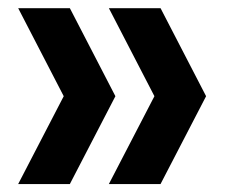

<svg xmlns="http://www.w3.org/2000/svg" viewBox="-20 -518 569 470"><path d="M24.5 -67.5 136 -282.5 24.5 -498H151L262.5 -282.5L151 -67.5ZM246.5 -67.5 358 -282.5 246.5 -498H373L484.5 -282.5L373 -67.5Z"/></svg>

Font: Encode Sans Semi Condensed SmBd
Style: Regular
Weight: 600
Width: 4
Designer: Multiple Designers
Foundry: Impallari Type
Version: Version 2.000